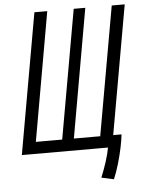

<svg xmlns="http://www.w3.org/2000/svg" viewBox="-58 -739 708 943"><g transform="rotate(-5 296.5 -267.5)"><path d="M406.2 0H24.9L147.5 -693.4H210.9L99.1 -58.6H229L341.3 -693.4H398.4L286.6 -58.6H416.5L528.8 -693.4H592.8L480.5 -58.6H521.5Q519 -32.7 511 5.9Q502.9 44.4 491 85Q479 125.5 465.3 157.7L404.3 144.5Q418.5 110.4 431.2 71.5Q443.8 32.7 449.7 0Z"/></g></svg>

Font: Cascadia Code Light
Style: Italic
Weight: 300
Italic angle: -10°
Monospace: yes
Designer: Aaron Bell
Foundry: Saja Typeworks
Version: Version 2404.023; ttfautohint (v1.8.4)